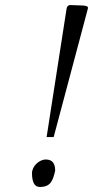

<svg xmlns="http://www.w3.org/2000/svg" viewBox="-20 -729 369 762"><path d="M244 -693 165 -185H193L328 -692C328.7 -693.3 329 -695.8 329 -699.5C329 -703.2 323 -705.7 311 -707L258 -709C250 -708.3 245.3 -703 244 -693ZM199 -52C199 -81.3 186.7 -96 162 -96C134.9 -96 107 -68.8 107 -42C107 -5.3 117.3 13 138 13C180.1 13 189.9 -10.6 199 -52Z"/></svg>

Font: fbb
Style: Italic
Weight: 400
Italic angle: -12°
Designer: David J. Perry, Michael Sharpe
Version: Version 0.991